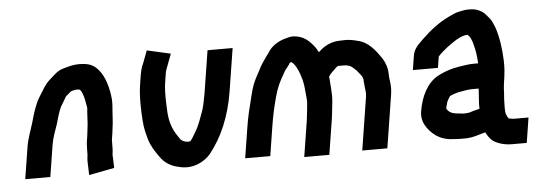

<svg xmlns="http://www.w3.org/2000/svg" viewBox="-46 -747 2653 938"><g transform="rotate(-5 1280.5 -278.0)"><path d="M329.1 -392H335.1C337.5 -392 351 -392.4 352.5 -388C365.5 -372.5 372.1 -338.7 375.2 -317C377.9 -305.7 379.5 -299.7 377.5 -287C374.5 -253.6 375.5 -224 369.9 -189C369.2 -180.3 368.2 -172 367 -164L363.5 -142C360.7 -124.6 361 -111.8 360.2 -96L360 -76C360.1 -72 359.9 -68.7 359.5 -66C358 -56.7 357.2 -47.7 357.2 -39L359.4 29L484.2 5L481.8 -62L482.5 -66C483.7 -74 484.4 -82.7 484.6 -92L484.7 -112C485.3 -120 485.5 -127.3 485.2 -134L490 -164C491.2 -172 492.3 -181 493.3 -191C497.9 -220.1 497.7 -243.8 499.9 -271C501 -284 501 -284 502 -297C502.6 -309 502.7 -320 502.3 -330C497.4 -383.1 482.1 -440.7 453.2 -475C429.4 -503.3 407.9 -515 354.6 -515C328.3 -515 302.6 -507.1 280.4 -501C262.9 -496.8 247.1 -486.1 235.4 -476C225.8 -467.7 213.5 -456.9 208.6 -452C183 -429.9 167.6 -397.3 148.3 -368C129.1 -335.3 116.2 -292.6 104.8 -251C93.9 -213.9 77.8 -175.8 71.1 -133L46.5 22H169.5L194.1 -133C199.9 -169.9 212.8 -200.2 224.1 -234C232.1 -261.6 239.6 -291.4 252.2 -317C257.6 -326 257.6 -326 263.1 -335C265.9 -340.3 269.5 -346.3 273.9 -353C277.4 -358.9 279.5 -364.9 284.1 -367C288.1 -371 294.7 -376.7 303.8 -384C304.3 -387.2 326.4 -391.2 329.1 -392Z M692.6 -553 670.1 -493 663.9 -479C659.1 -465.7 655.4 -450.7 652.7 -434L645.9 -391C636.2 -329.3 639.5 -263.6 642.7 -213C645.3 -174.3 652.2 -151.1 660.8 -119C672.6 -82.5 687.9 -60.7 707.2 -33C726.4 -3.1 757.8 19.8 801.6 28C866.2 44.8 924.4 14.9 955.5 -22C1015.5 -96.9 1059.1 -196.3 1078.5 -319L1111.6 -528H988.6L955.5 -319C954.2 -310.3 952.4 -301.7 950.4 -293C947.4 -274.2 943.1 -256.4 937.9 -239C923.6 -200.7 912.5 -163.3 891.9 -132C887.9 -123.9 869 -92 864.6 -92C859.8 -91.3 856.1 -91 853.4 -91L841.7 -93C829.4 -96.2 819 -102.3 814.7 -112L805 -126C783.4 -157.9 770.8 -192.5 767 -240C765.2 -284 760.5 -337.8 768.9 -391L775.7 -434C777 -442 778.7 -448.3 780.7 -453C790 -477.7 799.2 -502.3 808.5 -527Z M1574.3 -229C1575.7 -242.3 1575.7 -259 1574.2 -279C1571.7 -306.3 1572.1 -322 1569 -347L1575.7 -358C1580.5 -363.8 1593.3 -375.8 1597 -379C1602.1 -384 1608.6 -391.8 1615.6 -395C1616.9 -395 1618.3 -395.3 1619.7 -396H1644.7C1665.7 -396 1679.9 -390.2 1690.2 -380C1703.3 -368.9 1709.5 -362.4 1718.4 -350C1725.7 -341.4 1737.7 -326.7 1735.3 -311C1735.7 -305.7 1736.4 -299.3 1737.2 -292C1738.1 -271.4 1743.7 -257 1740.2 -235L1698.9 26H1821.9L1863.2 -235C1867.9 -264.7 1865.4 -285.7 1861.9 -309L1860.8 -321C1860.4 -326.3 1860.1 -331 1860.1 -335C1859.8 -365.1 1850.1 -391.6 1837.3 -412C1811.4 -450.3 1777.1 -499.3 1721.8 -510C1705.8 -514.5 1685.8 -519 1664.2 -519C1656.2 -519 1645.5 -518.7 1632 -518C1593 -516.8 1557.4 -497.7 1535.4 -476C1533.2 -474.7 1531.2 -473 1529.6 -471C1525.5 -479 1521.4 -486.3 1517.1 -493C1493.8 -524 1466.2 -556.2 1411.5 -559C1400.2 -559 1387.2 -556.7 1372.4 -552C1338.1 -543 1304 -521.2 1287.2 -494C1284.5 -489.3 1280.7 -484 1275.7 -478C1264.4 -460.8 1252.5 -446 1241.6 -427L1224.4 -394C1202.7 -354.5 1195.6 -339.9 1182 -284C1167.8 -228.1 1158.1 -189.7 1149.4 -135L1125.8 14H1248.8L1272.4 -135C1280.4 -185.8 1288.3 -219.2 1302.1 -272C1315.9 -322.8 1329.5 -347 1350.8 -384C1356.5 -396.8 1365.6 -406.4 1374 -417C1379.3 -425 1379.3 -425 1384.6 -433C1386 -433.7 1387.4 -434 1388.7 -434C1389.5 -434.7 1390.2 -435 1390.9 -435C1394.2 -431.1 1399.7 -428.1 1402.3 -425C1418.2 -406.1 1428.2 -379.1 1435.9 -353L1434.6 -351L1437.4 -350C1437.3 -349.3 1437.5 -348.3 1438 -347C1442 -331.3 1445.3 -312 1446.4 -293C1447.5 -279.3 1453.1 -240.5 1450.5 -224L1447.4 -192C1446.7 -183.3 1445.8 -175.7 1444.8 -169C1444.2 -161 1443.2 -152.7 1441.8 -144L1413.8 33H1536.8L1564.8 -144C1566.3 -153.3 1567.4 -162.3 1568.1 -171C1571 -189.7 1571.4 -211 1574.3 -229Z M2102.5 -344 2111.2 -399C2137.6 -428.1 2171 -451.8 2203.9 -473C2211.5 -477 2211.5 -477 2219.2 -481C2224.9 -483.7 2230.3 -486 2235.3 -488C2238.7 -489.6 2250.4 -491.2 2252.9 -492H2260.9C2265.5 -486.5 2270.3 -483.4 2273.5 -477C2277.9 -466.1 2283.7 -455.4 2286 -442C2294.2 -414.2 2297.9 -384.8 2299.8 -352C2299.5 -350.7 2299.7 -349.7 2300.3 -349H2277.3C2251.2 -349 2230.8 -344.2 2206 -341C2190.5 -338 2190.5 -338 2180.2 -336C2151.9 -329.7 2122.5 -317.9 2098.3 -305C2046.7 -275.9 2013.9 -213.8 2002 -139C1997.9 -113 2003.1 -89.5 2012.6 -73C2034.6 -32.3 2080.2 9 2148.6 9C2157 10.3 2169.3 11 2185.3 11C2226.4 12.6 2248.3 6.9 2279.5 -3L2305.6 -10C2312.9 5.7 2323.8 21.1 2335.1 31C2356.5 47.6 2391.1 59 2430.7 59H2502.7L2522.1 -64H2450.1C2443.7 -64 2431.6 -66.8 2424.8 -68C2420 -73.7 2415.9 -85.4 2412.6 -92C2409.5 -109.5 2410.3 -131.9 2410.9 -151L2411.6 -168C2411.6 -172 2412.2 -180 2413.4 -192C2415 -217.5 2413.9 -220.1 2417.6 -244C2424.3 -285.9 2427.4 -317.8 2425.9 -353C2423.4 -413.1 2415.5 -468.4 2398.9 -517L2388.7 -541C2383.8 -552.3 2377.1 -562.3 2368.4 -571C2362.5 -578 2362.5 -578 2357.5 -584C2342.6 -600.4 2316.1 -615 2285.4 -615H2266.4C2258.3 -614.3 2248 -612.7 2235.6 -610C2211.2 -605.5 2199.7 -598.9 2180.4 -590C2126.8 -565.1 2081.1 -528.6 2039.9 -488.5C2017 -466.3 1995.8 -447 1990.4 -413L1979.5 -344ZM2291.8 -226C2290.9 -207.8 2288 -169.4 2286.9 -151L2287.2 -134C2286.9 -132 2286.9 -129.7 2287.1 -127L2254.8 -119C2247.8 -116.2 2235.5 -112 2226.7 -112C2223.3 -111.3 2216.9 -111 2207.6 -111C2196.4 -111.7 2189.1 -112.3 2185.9 -113C2183.2 -113 2177.7 -113.7 2169.2 -115C2164.4 -116 2164.4 -116 2159.5 -117C2143 -120.4 2132.7 -129.8 2125.5 -142C2126.1 -146 2126.1 -146 2126.9 -151C2128.1 -154.3 2129.4 -158.3 2130.8 -163C2132.7 -174.7 2135.8 -180.3 2142.3 -191C2146.2 -197 2146.2 -197 2148.8 -201C2155.8 -205.7 2168.1 -209.9 2175.6 -212C2181.9 -214 2181.9 -214 2188.2 -216C2208.5 -218.8 2235.7 -226 2257.8 -226Z"/></g></svg>

Font: Tape
Style: It
Weight: 500
Foundry: Cannot Into Space Fonts
Version: Version 0.97